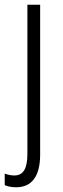

<svg xmlns="http://www.w3.org/2000/svg" viewBox="-41 -645 267 813"><path d="M27 148C91 148 129 105 129 9V-625H75V7C75 68 58 98 20 98C6 98 -8 95 -21 90V139C-10 144 7 148 27 148Z"/></svg>

Font: Noto Sans Telugu UI Condensed Light
Style: Regular
Weight: 300
Width: 3
Designer: Jelle Bosma - Monotype Design Team
Foundry: Monotype Imaging Inc.
Version: Version 2.005